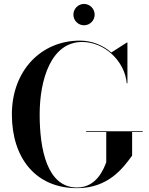

<svg xmlns="http://www.w3.org/2000/svg" viewBox="-20 -972 775 1002"><path d="M363 -895.5C363 -865 388 -840 418.5 -840C449 -840 474 -865 474 -895.5C474 -926 449 -951.5 418.5 -951.5C388 -951.5 363 -926 363 -895.5ZM429.5 -287V-283H534.5V-125C522 -93 486 6.5 382 6.5C225.5 6.5 187 -193 187 -375C187 -557 247 -753 408.5 -753C526 -753 631 -653 641.5 -537.5H645V-750H642L561 -698C517 -736.5 459.5 -760 397 -760C194 -760 42 -603 42 -375C42 -147 166.5 10 382 10C545 10 622 -94.5 669.5 -160V-283H724.5V-287Z"/></svg>

Font: Bodoni* 48pt Medium
Style: Regular
Weight: 500
Version: Version 2.3